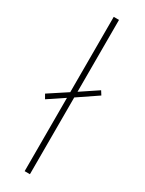

<svg xmlns="http://www.w3.org/2000/svg" viewBox="-212 -789 618 819"><g transform="rotate(30 97.0 -380.0)"><path d="M81 0H107V-378L203 -443L191 -462L107 -406V-760H81V-389L-9 -330L3 -309L81 -361Z"/></g></svg>

Font: Noto Sans Thai Cond Thin
Style: Regular
Weight: 100
Width: 3
Designer: Monotype Design Team
Foundry: Monotype Imaging Inc.
Version: Version 2.002